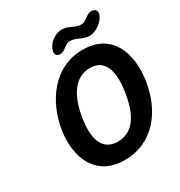

<svg xmlns="http://www.w3.org/2000/svg" viewBox="-206 -1036 1113 1186"><g transform="rotate(-30 351.0 -443.5)"><path d="M94 -350C65 -163 136 7 339 7C548 7 666 -160 695 -350C724 -538 660 -714 451 -714C247 -714 123 -535 94 -350ZM241 -350C257 -453 305 -594 435 -594C563 -594 565 -455 549 -354C533 -249 491 -113 360 -113C231 -113 224 -242 241 -350ZM289 -793C286 -772 301 -759 321 -759C355 -759 378 -800 411 -800C455 -800 488 -766 534 -766C580 -766 645 -809 653 -860C656 -882 639 -894 618 -894C582 -894 562 -853 525 -853C480 -853 450 -887 403 -887C355 -887 297 -846 289 -793Z"/></g></svg>

Font: Asimov Print
Style: CIt
Weight: 500
Designer: Google
Version: Version 2.000980: 2014